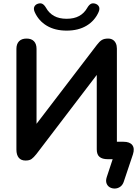

<svg xmlns="http://www.w3.org/2000/svg" viewBox="-20 -941 814 1135"><path d="M711 135Q704 154 690 163.5Q676 173 659.5 173.5Q643 174 629.5 166.5Q616 159 610 143.5Q604 128 611 106L650 -12L667 0H616Q585 0 568.5 -13.5Q552 -27 552 -58V-527H574L195 -30Q179 -10 166.5 -1Q154 8 131 8Q118 8 108 4Q98 0 91 -8.5Q84 -17 80.5 -29Q77 -41 77 -57V-652Q77 -681 92.5 -697Q108 -713 137 -713Q166 -713 181 -697Q196 -681 196 -652V-179H173L553 -676Q568 -696 582 -704.5Q596 -713 619 -713Q635 -713 646.5 -706Q658 -699 664.5 -685.5Q671 -672 671 -654V-77L644 -103H710Q747 -103 762 -83.5Q777 -64 766 -29ZM374 -760Q305 -760 256.5 -789Q208 -818 185 -870Q177 -889 183 -901.5Q189 -914 204 -919Q220 -924 231 -918Q242 -912 252 -895Q270 -863 300 -846.5Q330 -830 374 -830Q418 -830 448 -846.5Q478 -863 496 -895Q506 -912 517 -918Q528 -924 544 -919Q559 -914 565 -901.5Q571 -889 563 -870Q540 -818 491.5 -789Q443 -760 374 -760Z"/></svg>

Font: Nunito
Style: Bold
Weight: 700
Designer: Vernon Adams
Foundry: Vernon Adams
Version: Version 3.602